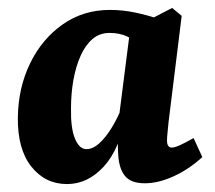

<svg xmlns="http://www.w3.org/2000/svg" viewBox="-20 -455 543 484"><path d="M149 9Q94 9 59 -35Q24 -79 25 -159Q26 -234 56 -295.5Q86 -357 138 -393.5Q190 -430 257 -430Q289 -430 320 -423.5Q351 -417 374 -409L338 -340Q319 -354 300.5 -363Q282 -372 256 -372Q231 -372 213 -356.5Q195 -341 183 -314Q171 -287 165 -253Q159 -219 159 -182Q158 -132 169 -105.5Q180 -79 198 -79Q211 -79 224.5 -89Q238 -99 253 -120Q268 -141 282 -172L297 -165Q282 -79 241.5 -35Q201 9 149 9ZM345 7Q310 7 295 -11.5Q280 -30 278 -65Q277 -78 277 -100Q277 -122 277 -137L308 -380L414 -435L438 -415L405 -148Q404 -136 402.5 -122.5Q401 -109 401 -101Q401 -83 413 -83Q420 -83 432.5 -88.5Q445 -94 468 -107L490 -59Q456 -28 417.5 -10.5Q379 7 345 7Z"/></svg>

Font: Yrsa
Style: Bold Italic
Weight: 700
Italic angle: -7.10001°
Version: Version 2.004